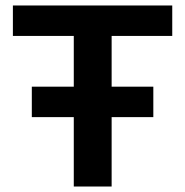

<svg xmlns="http://www.w3.org/2000/svg" viewBox="-20 -680 675 700"><path d="M608 -549H387V-364H539V-253H387V0H249V-253H96V-364H249V-549H27V-660H608Z"/></svg>

Font: Elaine Sans SemiBold
Style: Regular
Weight: 600
Designer: Wei Huang
Foundry: Wei Huang
Version: Version 2.001;December 24, 2019;FontCreator 12.0.0.2547 64-b